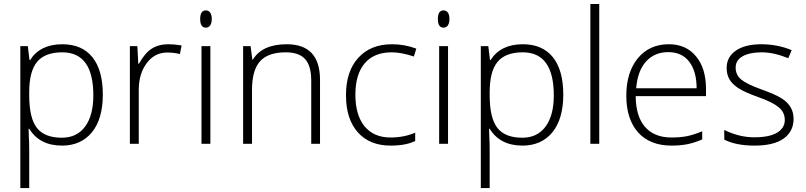

<svg xmlns="http://www.w3.org/2000/svg" viewBox="-20 -728 4082 972"><path d="M294.2 9.1Q180 9.1 127.9 -76.3H124.9L125.9 -38.4Q127.9 -8.1 127.9 35.4V224H82.9V-494.4H120.8L129.4 -424.2H132.5Q183.5 -504 295.2 -504Q395.3 -504 447.9 -438.3Q500.5 -372.6 500.5 -249Q500.5 -125.4 444.9 -57.6Q389.3 9.1 294.2 9.1ZM293.2 -30.8Q369.1 -30.8 410.8 -87.2Q452.5 -143.6 452.5 -245.2Q452.5 -463.1 295.2 -463.1Q208.3 -463.1 168.1 -415.3Q127.9 -367.5 127.9 -260.9V-246.2Q127.9 -129.9 166.8 -80.4Q205.8 -30.8 293.2 -30.8Z M832.2 -504Q864 -504 899.4 -498L890.8 -454.5Q860 -462.1 826.6 -462.1Q762.9 -462.1 722.7 -408.2Q682.5 -354.4 682.5 -273V0H637.5V-494.4H675.4L680 -405.5H683.5Q713.3 -459.6 748.2 -481.8Q783.6 -504 832.2 -504Z M1045 -494.4V0H1000V-494.4ZM1022.2 -588Q993.4 -588 993.4 -631.7Q993.4 -675.4 1022.2 -675.4Q1036.4 -675.4 1044.2 -664.1Q1052.1 -652.7 1052.1 -632.2Q1052.1 -611.7 1044.2 -599.8Q1036.4 -588 1022.2 -588Z M1600.1 0H1555.6V-320.5Q1555.6 -394.8 1524.5 -429Q1493.4 -463.1 1426.7 -463.1Q1337.7 -463.1 1296.8 -418.1Q1255.8 -373.1 1255.8 -273V0H1210.8V-494.4H1248.7L1257.3 -426.7H1260.4Q1307.9 -504 1431.7 -504Q1600.1 -504 1600.1 -323.6Z M1957.5 9.1Q1851.4 9.1 1791.5 -58.1Q1731.5 -125.4 1731.5 -246.2Q1731.5 -367 1794 -435.5Q1856.4 -504 1964.6 -504Q2028.3 -504 2087.5 -481.8L2075.3 -441.9Q2011.1 -463.1 1963.6 -463.1Q1873.1 -463.1 1826.1 -407.2Q1779.1 -351.4 1779.1 -248.5Q1779.1 -145.6 1825.6 -88.5Q1872.6 -31.9 1957 -31.9Q2024.3 -31.9 2081.9 -56.1V-14.2Q2034.9 9.1 1957.5 9.1Z M2248.2 -494.4V0H2203.2V-494.4ZM2225.5 -588Q2196.7 -588 2196.7 -631.7Q2196.7 -675.4 2225.5 -675.4Q2239.6 -675.4 2247.5 -664.1Q2255.3 -652.7 2255.3 -632.2Q2255.3 -611.7 2247.5 -599.8Q2239.6 -588 2225.5 -588Z M2625.4 9.1Q2511.1 9.1 2459 -76.3H2456L2457 -38.4Q2459 -8.1 2459 35.4V224H2414.1V-494.4H2452L2460.6 -424.2H2463.6Q2514.7 -504 2626.4 -504Q2726.5 -504 2779.1 -438.3Q2831.6 -372.6 2831.6 -249Q2831.6 -125.4 2776 -57.6Q2720.4 9.1 2625.4 9.1ZM2624.4 -30.8Q2700.2 -30.8 2741.9 -87.2Q2783.6 -143.6 2783.6 -245.2Q2783.6 -463.1 2626.4 -463.1Q2539.4 -463.1 2499.2 -415.3Q2459 -367.5 2459 -260.9V-246.2Q2459 -129.9 2498 -80.4Q2536.9 -30.8 2624.4 -30.8Z M3013.7 -707.8V0H2968.7V-707.8Z M3506.6 -281.1Q3506.6 -366.5 3469.4 -415.3Q3432.3 -464.1 3363 -464.1Q3293.7 -464.1 3250.8 -416.8Q3207.8 -369.6 3200.7 -281.1ZM3379.2 9.1Q3271.5 9.1 3210.8 -57.1Q3150.7 -124.4 3150.7 -243.2Q3150.7 -362 3209 -433Q3267.4 -504 3366 -504Q3453.5 -504 3503.5 -442.9Q3554.1 -382.7 3554.1 -277.6V-241.2H3198.2Q3198.7 -139.5 3245.4 -85.7Q3292.2 -31.9 3379.2 -31.9Q3420.1 -31.9 3453 -37.7Q3485.8 -43.5 3534.9 -63.2V-22.2Q3494.4 -4.6 3458.5 2.3Q3422.6 9.1 3379.2 9.1Z M3936.3 -230.5Q3997.5 -192.1 3997.5 -127.1Q3997.5 -62.2 3947.2 -26.5Q3896.9 9.1 3801.1 9.1Q3705.3 9.1 3646.6 -21.2V-70.3Q3721.4 -32.9 3798.5 -32.9Q3875.6 -32.9 3914.3 -56.6Q3953 -80.4 3953 -120.1Q3953 -159.8 3922.6 -184.5Q3892.3 -210.3 3821.8 -235.3Q3751.3 -260.4 3719.7 -280.6Q3688.1 -300.8 3673.4 -325.3Q3658.7 -349.8 3658.7 -384.2Q3658.7 -439.8 3705.5 -471.9Q3752.3 -504 3833.7 -504Q3915.1 -504 3987.9 -474.2L3970.7 -433.3Q3897.4 -463.1 3836.2 -463.1Q3775 -463.1 3739.6 -443.1Q3704.2 -423.2 3704.2 -386Q3704.2 -348.8 3732.1 -325.6Q3759.9 -302.3 3832.4 -276.3Q3905 -250.3 3936.3 -230.5Z"/></svg>

Font: Khula Light
Style: Regular
Weight: 300
Designer: Erin McLaughlin, Steve Matteson
Version: Version 1.002;PS 1.0;hotconv 1.0.72;makeotf.lib2.5.5900; ttf